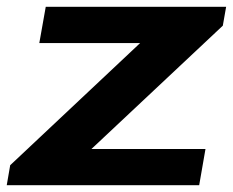

<svg xmlns="http://www.w3.org/2000/svg" viewBox="-35 -547 688 567"><path d="M-15.1 0 -4.9 -59.1 378.9 -419.9H81.1L100.1 -526.9H632.8L623 -471.2L234.9 -106.9H571.8L553.2 0Z"/></svg>

Font: Archivo Expanded SemiBold
Style: Italic
Weight: 600
Width: 7
Italic angle: -10°
Designer: Hector Gatti
Foundry: Omnibus-Type
Version: Version 2.001